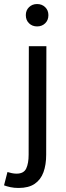

<svg xmlns="http://www.w3.org/2000/svg" viewBox="-58 -716 327 952"><path d="M34 216Q12 216 -6.5 212Q-25 208 -38 203L-21 137Q-11 140 0.5 142.5Q12 145 24 145Q60 145 72 119.5Q84 94 84 51L85 -487H172L171 51Q171 101 157.5 138Q144 175 114 195.5Q84 216 34 216ZM34 216Q12 216 -6.5 212Q-25 208 -38 203L-21 137Q-11 140 0.5 142.5Q12 145 24 145Q60 145 72 119.5Q84 94 84 51L85 -487H172L171 51Q171 101 157.5 138Q144 175 114 195.5Q84 216 34 216ZM126 -585Q102 -585 86 -600.5Q70 -616 70 -641Q70 -665 86 -680.5Q102 -696 126 -696Q150 -696 166 -680.5Q182 -665 182 -641Q182 -616 166 -600.5Q150 -585 126 -585Z"/></svg>

Font: Assistant ExtraLight Medium
Style: Regular
Weight: 500
Version: Version 3.000